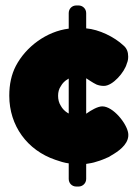

<svg xmlns="http://www.w3.org/2000/svg" viewBox="-20 -629 505 704"><path d="M229 -339C230 -340 231 -340 232 -341V-213C231 -213 230 -214 228 -215C218 -221 209 -230 203 -241C196 -252 193 -264 193 -278C193 -291 196 -303 203 -313C209 -324 218 -333 229 -339ZM268 55C283 55 296 43 296 27V-28C309 -30 322 -32 333 -36C352 -41 366 -48 378 -53C389 -60 395 -63 398 -65C424 -81 455 -107 450 -141C445 -176 395 -239 355 -239C338 -239 313 -224 299 -214C298 -213 297 -213 296 -212V-342C301 -339 307 -335 313 -331C319 -327 326 -323 334 -319C342 -316 350 -314 361 -314C394 -314 437 -365 445 -396C449 -405 450 -413 450 -422C450 -438 445 -452 433 -462C399 -494 343 -521 296 -525V-581C296 -597 283 -609 268 -609H260C244 -609 232 -597 232 -581V-524C151 -514 75 -458 38 -387C22 -356 14 -320 14 -278C14 -168 80 -78 183 -43C200 -37 216 -32 232 -30V27C232 43 244 55 260 55Z"/></svg>

Font: Periwinkle
Style: Bold
Weight: 700
Version: Version 2.001